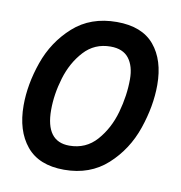

<svg xmlns="http://www.w3.org/2000/svg" viewBox="-61 -526 558 592"><g transform="rotate(10 217.5 -230.5)"><path d="M415 -299Q415 -233 390.5 -161.5Q366 -90 312 -41Q258 8 177 8Q98 8 59 -39.5Q20 -87 20 -166Q20 -232 44.5 -302Q69 -372 123 -420.5Q177 -469 259 -469Q338 -469 376.5 -423Q415 -377 415 -299ZM329 -302Q329 -343 310.5 -367Q292 -391 253 -391Q203 -391 170 -355Q137 -319 121.5 -267.5Q106 -216 106 -167Q106 -68 180 -68Q232 -68 265.5 -106Q299 -144 314 -197.5Q329 -251 329 -302Z"/></g></svg>

Font: Cambay Devanagari
Style: Bold Italic
Weight: 700
Designer: Pooja Saxena
Foundry: Pooja Saxena
Version: Version 1.005;PS 001.005;hotconv 1.0.70;makeotf.lib2.5.58329